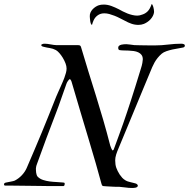

<svg xmlns="http://www.w3.org/2000/svg" viewBox="-49 -912 926 941"><path d="M457.5 0Q452.1 -1 450.7 -4.4Q449.2 -7.8 448.2 -11.7Q436.5 -56.2 420.2 -112.1Q403.8 -168 384.8 -231.9Q365.7 -295.9 344.5 -366.5Q323.2 -437 301.8 -511.2Q301.3 -515.6 294.4 -524.4Q292 -524.4 289.1 -521.5Q286.1 -518.6 283.7 -514.9Q281.2 -511.2 279.3 -507.6Q277.3 -503.9 276.9 -502Q263.2 -464.4 251.2 -429.2Q239.3 -394 225.1 -357.4Q201.7 -296.4 178.2 -234.1Q154.8 -171.9 132.8 -109.9Q130.9 -106.4 128.9 -98.6Q127 -90.8 127 -86.9Q127 -83 127.2 -77.1Q127.4 -71.3 128.2 -65.4Q128.9 -59.6 130.9 -54.2Q132.8 -48.8 136.2 -45.4Q146.5 -35.2 162.1 -30Q177.7 -24.9 194.8 -22.7Q211.9 -20.5 228.8 -19.8Q245.6 -19 258.8 -17.6Q265.6 -17.1 266.8 -15.9Q268.1 -14.6 268.1 -10.7Q268.1 -6.8 267.1 -4.4Q266.1 -2 262.2 0H204.1Q195.8 0 180.7 -0.2Q165.5 -0.5 146.2 -0.7Q127 -1 104.7 -1.2Q82.5 -1.5 60.3 -1.7Q38.1 -2 16.6 -2.2Q-4.9 -2.4 -22.5 -2.4Q-26.9 -2.4 -28.1 -4.2Q-29.3 -5.9 -29.3 -9.3Q-29.3 -12.7 -25.9 -14.9Q-22.5 -17.1 -18.1 -17.6Q-7.3 -20 5.1 -22.2Q17.6 -24.4 23.4 -26.9Q43 -37.1 58.1 -53.2Q73.2 -69.3 81.5 -87.9Q101.1 -133.3 119.6 -176.8Q138.2 -220.2 156 -263.4Q173.8 -306.6 191.2 -349.9Q208.5 -393.1 226.1 -437.5Q230 -446.8 235.8 -459.7Q241.7 -472.7 247.6 -486.1Q253.4 -499.5 258.8 -511.7Q264.2 -523.9 266.6 -531.2Q271 -543.5 274.2 -554.9Q277.3 -566.4 277.3 -576.2Q277.3 -587.9 272 -601.8Q266.6 -615.7 258.8 -628.7Q251 -641.6 241.9 -651.9Q232.9 -662.1 225.1 -666.5Q210.4 -674.3 195.1 -676.5Q179.7 -678.7 165 -682.6Q153.3 -685.1 153.3 -690.9Q153.3 -693.4 156 -694.8Q158.7 -696.3 161.6 -696.8Q164.1 -697.8 166.5 -697.8Q168.9 -697.8 170.9 -697.8Q176.8 -697.8 184.3 -696.8Q191.9 -695.8 199.7 -694.3Q207.5 -692.9 214.6 -691.9Q221.7 -690.9 226.1 -690.9H330.1Q340.8 -690.9 343.5 -688.7Q346.2 -686.5 347.7 -682.6Q365.7 -620.6 384.3 -561.5Q402.8 -502.4 421.1 -443.4Q439.5 -384.3 457 -324Q474.6 -263.7 491.2 -198.7Q493.2 -191.9 496.3 -185.1Q499.5 -178.2 500.5 -177.2Q502 -174.8 503.9 -174.8Q504.9 -174.8 506.1 -176.3Q507.3 -177.7 508.3 -179.2Q522.9 -219.2 534.4 -250.2Q545.9 -281.2 555.4 -308.6Q564.9 -335.9 573.7 -362.3Q582.5 -388.7 592.5 -419.2Q602.5 -449.7 614 -486.8Q625.5 -523.9 640.6 -572.8Q646.5 -590.3 648.7 -603.3Q650.9 -616.2 650.9 -621.1Q650.9 -634.3 644.8 -642.6Q638.7 -650.9 628.7 -655.5Q618.7 -660.2 606.2 -661.9Q593.8 -663.6 581.1 -664.1Q568.4 -664.6 556.6 -664.8Q544.9 -665 536.6 -666.5Q531.7 -668.5 531 -671.9Q530.3 -675.3 530.3 -678.2Q530.3 -684.6 534.9 -688Q539.6 -691.4 546.1 -693.1Q552.7 -694.8 559.6 -695.1Q566.4 -695.3 571.3 -695.3Q576.7 -695.3 588.9 -693.6Q601.1 -691.9 609.4 -690.9Q619.1 -690.4 635.3 -690.2Q651.4 -689.9 667.5 -689.7Q683.6 -689.5 696.3 -689.5Q709 -689.5 711.9 -689.5Q741.7 -689.5 775.1 -693.6Q808.6 -697.8 840.8 -697.8Q845.2 -697.8 851.1 -695.8Q856.9 -693.8 856.9 -688.5Q856.9 -681.2 848.6 -679.2Q839.4 -676.8 825.2 -674.8Q811 -672.9 795.9 -669.4Q780.8 -666 766.6 -661.1Q752.4 -656.2 743.7 -648.9Q731.9 -638.7 723.4 -627.9Q714.8 -617.2 708.5 -606Q702.1 -594.7 697 -582.8Q691.9 -570.8 686.5 -557.6Q667 -511.2 648.7 -466.8Q630.4 -422.4 611.8 -377.7Q593.3 -333 574 -286.4Q554.7 -239.7 533.7 -189.5Q524.4 -168 520 -153.6Q515.6 -139.2 515.6 -126Q515.6 -105 521 -89.6Q526.4 -74.2 537.6 -56.6Q543.9 -47.9 550 -40.8Q556.2 -33.7 567.9 -26.9Q571.3 -24.9 577.1 -22.9Q583 -21 590.1 -19.3Q597.2 -17.6 604 -15.9Q610.8 -14.2 616.2 -12.7Q620.6 -11.2 623.5 -8.1Q626.5 -4.9 626.5 -2.4Q626.5 2 623 4.4Q619.6 6.8 615.2 7.8Q610.8 8.8 606.2 9Q601.6 9.3 598.6 9.3Q582 9.3 565.9 6.8Q549.8 4.4 534.2 3.4H515.6Q512.2 3.4 503.9 2.9Q495.6 2.4 486.6 2Q477.5 1.5 469.2 1Q460.9 0.5 457.5 0ZM401.9 -790Q398.4 -790.5 396.2 -796.4Q394 -802.2 393.1 -809.6Q392.1 -816.9 391.6 -823.2Q391.1 -829.6 391.1 -832Q390.6 -841.8 394.5 -850.6Q398.4 -859.4 405 -866.5Q411.6 -873.5 419.7 -878.7Q427.7 -883.8 435.1 -886.2Q445.3 -889.6 459.5 -889.6Q478 -889.6 497.1 -882.6Q516.1 -875.5 533.2 -866.7Q542.5 -861.3 553.2 -856Q564 -850.6 575.7 -845.9Q587.4 -841.3 599.9 -838.4Q612.3 -835.4 624 -835.4Q635.3 -835.4 648.9 -840.8Q663.1 -845.2 674.6 -856.4Q686 -867.7 694.3 -892.1Q696.3 -892.1 698.5 -887.9Q700.7 -883.8 702.4 -877.9Q704.1 -872.1 705.1 -865.2Q706.1 -858.4 706.1 -853Q705.1 -843.3 700.4 -834.2Q695.8 -825.2 688.7 -817.4Q681.6 -809.6 673.1 -804Q664.6 -798.3 656.2 -794.9Q649.9 -792.5 643.3 -791.3Q636.7 -790 629.9 -790Q611.3 -790 594.7 -795.9Q578.1 -801.8 563.5 -810.1Q550.8 -816.4 538.1 -823Q525.4 -829.6 512.5 -834.7Q499.5 -839.8 486.8 -843.3Q474.1 -846.7 461.9 -846.7Q456.5 -846.7 451.4 -845.9Q446.3 -845.2 441.9 -843.3Q428.2 -837.9 418.5 -826.4Q408.7 -814.9 401.9 -790Z"/></svg>

Font: IM FELL French Canon
Style: Italic
Weight: 400
Italic angle: -17°
Designer: Igino Marini
Foundry: Igino Marini
Version: 3.00